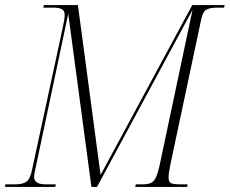

<svg xmlns="http://www.w3.org/2000/svg" viewBox="-37 -734 902 754"><path d="M-17 0 -16 -10H22Q53 -10 67.5 -21Q82 -32 89 -68L208 -619Q217 -659 217 -675Q217 -693 205 -698.5Q193 -704 170 -704H133L135 -714H269L358 -47L718 -714H845L843 -704H817Q786 -704 772.5 -695.5Q759 -687 753 -657L633 -92Q625 -55 625 -37Q625 -18 636 -14Q647 -10 669 -10H700L698 0H494L496 -10H523Q543 -10 555.5 -15.5Q568 -21 576 -39Q584 -57 592 -95L719 -695L344 0H322L231 -680L101 -66Q99 -58 98 -51Q97 -44 97 -38Q97 -10 144 -10H182L180 0Z"/></svg>

Font: Noto Serif Display Condensed ExtraLight
Style: Italic
Weight: 200
Width: 3
Italic angle: -12°
Designer: Monotype Design Team
Foundry: Monotype Imaging Inc.
Version: Version 2.009